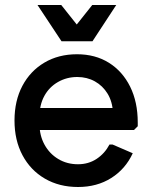

<svg xmlns="http://www.w3.org/2000/svg" viewBox="-20 -734 609 768"><path d="M292 14Q217 14 159.5 -19.5Q102 -53 70 -113Q38 -173 38 -252Q38 -331 69.5 -390.5Q101 -450 157.5 -483.5Q214 -517 288 -517Q361 -517 415.5 -483Q470 -449 500.5 -387.5Q531 -326 531 -244V-229L516 -214H89V-302H483L432 -282Q430 -327 410.5 -359Q391 -391 359.5 -408.5Q328 -426 289 -426Q247 -426 212 -406Q177 -386 157.5 -350.5Q138 -315 138 -268V-238Q138 -192 158 -155.5Q178 -119 213 -98Q248 -77 292 -77Q334 -77 366.5 -98.5Q399 -120 418 -156H430L511 -121Q482 -58 425 -22Q368 14 292 14ZM130 -714H225L287 -636L349 -714H445L350 -569H226Z"/></svg>

Font: Fustat SemiBold
Style: Regular
Weight: 600
Designer: Mohamed Gaber, Khaled Hosny, Laura Garcia Mut
Foundry: Kief Type Foundry, Alif Type Foundry, Hard Type Foundry
Version: Version 1.007